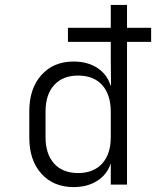

<svg xmlns="http://www.w3.org/2000/svg" viewBox="-20 -750 640 780"><path d="M279 10Q197 10 148 -44.5Q99 -99 99 -191V-298Q99 -390 148 -445Q197 -500 279 -500Q336 -500 375.5 -474Q415 -448 429 -403H431L430 -516V-580H256V-637H430V-730H496V-637H594V-580H496V0H430V-87Q416 -42 376 -16Q336 10 279 10ZM297 -47Q360 -47 395 -85.5Q430 -124 430 -193V-296Q430 -365 395.5 -404Q361 -443 297 -443Q235 -443 200 -404.5Q165 -366 165 -296V-193Q165 -124 200 -85.5Q235 -47 297 -47Z"/></svg>

Font: JetBrains Mono NL ExtraLight
Style: Regular
Weight: 200
Designer: Philipp Nurullin, Konstantin Bulenkov
Foundry: JetBrains
Version: Version 2.304; ttfautohint (v1.8.4.7-5d5b)